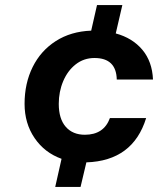

<svg xmlns="http://www.w3.org/2000/svg" viewBox="-20 -631 664 758"><path d="M414 -165H557Q505 4 321 10L298 107H198L223 -4Q156 -28 116.5 -86Q77 -144 77 -221Q77 -302 109 -366.5Q141 -431 200.5 -469Q260 -507 340 -510L363 -611H463L437 -499Q503 -481 542 -434.5Q581 -388 584 -317H441Q439 -402 353 -402Q311 -402 279 -377Q247 -352 229.5 -310.5Q212 -269 212 -221Q212 -162 239.5 -130.5Q267 -99 315 -99Q390 -99 414 -165Z"/></svg>

Font: CBA Beacon Sans Extra Bold
Style: Italic
Weight: 800
Italic angle: -13°
Designer: Wei Huang
Foundry: Wei Huang
Version: Version 1.002